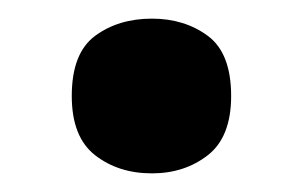

<svg xmlns="http://www.w3.org/2000/svg" viewBox="-20 -455 325 206"><path d="M57 -352Q57 -398 82 -416.5Q107 -435 143 -435Q178 -435 203 -416.5Q228 -398 228 -352Q228 -308 203 -288.5Q178 -269 143 -269Q107 -269 82 -288.5Q57 -308 57 -352Z"/></svg>

Font: Noto Sans Duployan
Style: Bold
Weight: 700
Designer: David Corbett
Foundry: David Corbett
Version: Version 3.001